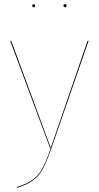

<svg xmlns="http://www.w3.org/2000/svg" viewBox="-20 -713 475 923"><path d="M227 0Q205 63 187.5 96.5Q170 130 141 152.5Q112 175 61 190V186Q111 171 139 149.5Q167 128 184.5 95.5Q202 63 224 0H221L29 -517H34L224 -2L401 -517H406ZM149 -686Q149 -678 142 -678Q135 -678 135 -686Q135 -693 142 -693Q149 -693 149 -686ZM300 -686Q300 -683 298 -680.5Q296 -678 293 -678Q289 -678 287 -680.5Q285 -683 285 -686Q285 -693 293 -693Q300 -693 300 -686Z"/></svg>

Font: FiraGO Four
Style: Regular
Weight: 100
Designer: bBox Type
Foundry: bBox Type GmbH
Version: Version 1.001